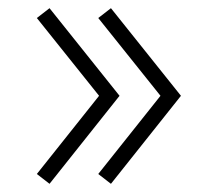

<svg xmlns="http://www.w3.org/2000/svg" viewBox="-20 -505 542 469"><path d="M101 -56 272 -271 101 -485 70 -461 222 -271 70 -80ZM251 -56 422 -271 251 -485 220 -461 372 -271 220 -80Z"/></svg>

Font: Hauora
Style: Regular
Weight: 400
Designer: Wayne Shih
Foundry: WCYS
Version: Version 1.001